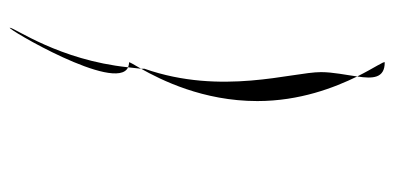

<svg xmlns="http://www.w3.org/2000/svg" viewBox="-230 -500 817 398"><g transform="rotate(90 179.0 -301.5)"><path d="M38 87C38 97 174 -134 120 -158C105 -15 38 77 38 87ZM110 -160C114 -160 117 -159 120 -158L123 -185C114 -169 108 -160 110 -160ZM110 -690C106 -690 121 -669 139 -633C144 -665 143 -690 110 -690ZM123 -185C146 -226 190 -313 190 -426C190 -514 162 -586 139 -633C136 -610 130 -583 130 -558C130 -498 179 -352 123 -192Z"/></g></svg>

Font: Ampere
Style: SC
Weight: 400
Version: Version 1